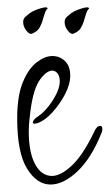

<svg xmlns="http://www.w3.org/2000/svg" viewBox="-20 -481 294 514"><path d="M115 13Q79 13 52.5 -29.5Q26 -72 26 -164Q26 -224 41 -260.5Q56 -297 78 -314Q100 -331 120 -331Q140 -331 154 -317.5Q168 -304 168 -279Q168 -255 154 -228.5Q140 -202 120.5 -180.5Q101 -159 82 -152Q78 -150 72 -150Q68 -150 68 -153Q68 -161 84 -171Q104 -185 122 -213.5Q140 -242 140 -264Q140 -277 134 -284.5Q128 -292 120 -292Q105 -292 87.5 -268.5Q70 -245 62 -188Q60 -172 58.5 -157.5Q57 -143 57 -129Q57 -73 74 -41.5Q91 -10 119 -10Q143 -10 173 -38.5Q203 -67 232 -128Q239 -144 248 -144Q254 -144 254 -136Q254 -129 250 -121Q224 -57 187 -22Q150 13 115 13ZM66 -391Q59 -388 50.5 -399Q42 -410 42 -422Q42 -431 48.5 -436.5Q55 -442 60 -446Q70 -453 88 -458.5Q106 -464 107 -459Q109 -455 108 -457Q107 -459 103.5 -453.5Q100 -448 93 -423Q90 -414 85 -405.5Q80 -397 66 -391ZM177 -391Q170 -388 161.5 -399Q153 -410 153 -422Q153 -431 159.5 -436.5Q166 -442 171 -446Q181 -453 199 -458.5Q217 -464 218 -459Q220 -455 219 -457Q218 -459 214.5 -453.5Q211 -448 204 -423Q201 -414 196 -405.5Q191 -397 177 -391Z"/></svg>

Font: Inspiration
Style: Regular
Weight: 400
Designer: Robert E. Leuschke
Foundry: Robert E. Leuschke
Version: Version 2.010; ttfautohint (v1.8.3)